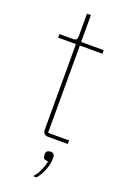

<svg xmlns="http://www.w3.org/2000/svg" viewBox="-164 -703 637 967"><g transform="rotate(20 155.0 -219.0)"><path d="M153.8 0Q125 0 125 -28.8V-486.8H29.8V-505.9H102.1Q115.2 -505.9 120.1 -511.5Q125 -517.1 125 -530.8V-649.9H146V-505.9H267.1V-486.8H146V-19H258.8V0ZM149.9 211.9Q169.4 189.9 180.7 163.3Q191.9 136.7 194.8 116.2Q167 116.2 167 96.2V87.9Q167 65.9 190.9 65.9Q212.9 65.9 212.9 87.9V99.1Q212.9 125 200 157.7Q187 190.4 168 211.9Z"/></g></svg>

Font: Anuphan Thin
Style: Regular
Weight: 250
Designer: Mike Abbink, Paul van der Laan, Pieter van Rosmalen, Mint Tantisuwanna
Foundry: Bold Monday; Cadson Demak
Version: Version 3.002;hotconv 1.0.109;makeotfexe 2.5.65596